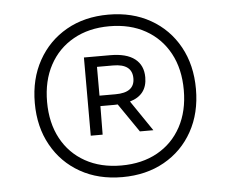

<svg xmlns="http://www.w3.org/2000/svg" viewBox="-47 -803 870 724"><g transform="rotate(-5 388.0 -441.5)"><path d="M388 -134Q297.5 -134 229 -172.8Q160.5 -211.5 121.8 -280.8Q83 -350 83 -441Q83 -532 121.8 -601.5Q160.5 -671 229 -710Q297.5 -749 388 -749Q478.5 -749 547.2 -710Q616 -671 654.5 -601.5Q693 -532 693 -441Q693 -350 654.5 -280.8Q616 -211.5 547.2 -172.8Q478.5 -134 388 -134ZM388 -178Q466.5 -178 524.8 -210.5Q583 -243 615 -302.2Q647 -361.5 647 -441Q647 -521 615 -580.2Q583 -639.5 524.8 -672.2Q466.5 -705 388 -705Q310 -705 251.8 -672.2Q193.5 -639.5 161.5 -580.2Q129.5 -521 129.5 -441Q129.5 -361.5 161.5 -302.2Q193.5 -243 251.8 -210.5Q310 -178 388 -178ZM282.5 -300V-596H382Q443.5 -596 475 -571.5Q506.5 -547 506.5 -501.5Q506.5 -434.5 441 -415.5L519.5 -300H468.5L394 -408.5Q388.5 -408 382 -408H328.5L327.5 -300ZM328.5 -447.5H389.5Q461.5 -447.5 461.5 -501.5Q461.5 -556.5 389.5 -556.5H328.5Z"/></g></svg>

Font: Encode Sans Expanded
Style: Regular
Weight: 400
Width: 7
Designer: Multiple Designers
Foundry: Impallari Type
Version: Version 3.000; ttfautohint (v1.8.3) -l 8 -r 50 -G 200 -x 14 